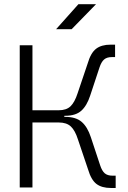

<svg xmlns="http://www.w3.org/2000/svg" viewBox="-20 -914 626 936"><path d="M76.2 0V-693.4H138.2V-376.5H266.6Q303.7 -376.5 324 -396Q344.2 -415.5 358.4 -459.5L407.7 -605.5Q422.4 -656.2 448.5 -676.3Q474.6 -696.3 519 -696.3H541V-635.7H525.4Q501 -635.7 487.5 -624Q474.1 -612.3 465.3 -585.9L419.9 -448.7Q403.8 -398.9 376.5 -374.3Q349.1 -349.6 298.3 -349.6H293.5V-344.2H298.3Q350.1 -344.2 378.4 -319.6Q406.7 -294.9 422.9 -245.1L468.3 -107.9Q477.1 -81.1 490.5 -69.3Q503.9 -57.6 528.3 -57.6H543.9V2.4H520.5Q476.1 2.4 450.2 -17.3Q424.3 -37.1 409.2 -88.4L359.9 -234.4Q346.2 -277.8 325.4 -297.4Q304.7 -316.9 266.6 -316.9H138.2V0ZM253.4 -771.5 362.3 -893.6H448.2L329.1 -771.5Z"/></svg>

Font: Caskaydia Cove Light
Style: Regular
Weight: 300
Monospace: yes
Designer: Aaron Bell
Foundry: Saja Typeworks
Version: Version 4.300; ttfautohint (v1.8.3)